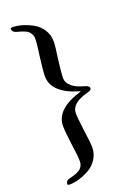

<svg xmlns="http://www.w3.org/2000/svg" viewBox="-167 -777 729 1029"><g transform="rotate(-20 197.5 -262.5)"><path d="M32.2 179.7Q32.2 160.2 58.6 154.3Q72.3 150.4 80.6 148.4Q88.9 146.5 101.1 140.6Q113.3 134.8 120.1 128.9Q127 123 132.3 112.3Q137.7 101.6 137.7 88.9Q137.7 56.6 127 -15.6Q117.2 -89.8 117.2 -120.1Q117.2 -216.8 268.6 -261.7V-263.7Q117.2 -306.6 117.2 -404.3Q117.2 -433.6 127 -509.8Q137.7 -581.1 137.7 -613.3Q137.7 -626 132.3 -636.2Q127 -646.5 120.1 -653.3Q113.3 -660.2 101.1 -665Q88.9 -669.9 80.6 -672.9Q72.3 -675.8 58.6 -678.7Q32.2 -685.5 32.2 -705.1Q32.2 -710.9 43.9 -710.9Q69.3 -710.9 99.1 -702.1Q128.9 -693.4 158.2 -676.8Q187.5 -660.2 206.5 -630.9Q225.6 -601.6 225.6 -564.5Q225.6 -537.1 214.8 -464.8Q205.1 -388.7 205.1 -363.3Q205.1 -305.7 302.7 -280.3Q325.2 -273.4 325.2 -261.7Q325.2 -250 302.7 -244.1Q205.1 -218.8 205.1 -161.1Q205.1 -136.7 214.8 -60.5Q225.6 12.7 225.6 40Q225.6 76.2 206.5 106Q187.5 135.7 158.2 152.3Q128.9 168.9 99.1 177.7Q69.3 186.5 43.9 186.5Q32.2 186.5 32.2 179.7Z"/></g></svg>

Font: Monomakh Unicode TT
Style: Medium
Weight: 500
Designer: Alexey Kryukov, Aleksandr Andreev
Version: Version 1.1